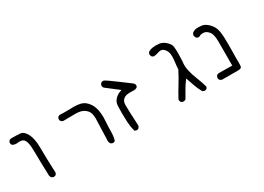

<svg xmlns="http://www.w3.org/2000/svg" viewBox="-12 -1098 2525 1833"><g transform="rotate(-30 1250.0 -182.0)"><path d="M210.9 112.8Q213.9 113.3 218.3 113.3Q222.7 113.3 229.2 111.3Q235.8 109.4 241.7 104.5L250.5 86.9Q242.7 -100.6 242.7 -195.8Q242.7 -291 213.9 -347.2Q185.5 -401.9 145 -405.8Q110.8 -408.7 63.5 -408.7Q52.2 -408.7 40 -408.7L22.9 -399.9L14.2 -382.8Q13.7 -380.4 13.7 -377.9Q13.7 -362.3 22.5 -352.1Q41.5 -340.3 65.9 -340.3Q72.3 -340.3 80.8 -341.6Q89.4 -342.8 96.7 -342.8Q128.4 -342.8 142.6 -331.1Q158.2 -318.8 166.5 -288.1Q176.3 -251.5 176.3 -166.3Q176.3 -81.1 182.1 79.6Q184.1 93.3 193.4 104Z M564.5 -304.2Q650.4 -305.7 690.9 -305.7Q756.8 -305.7 788.6 -283.7Q820.8 -261.7 831.1 -234.4Q841.3 -207 841.3 -170.4Q841.3 -133.8 833.5 56.6V57.1Q832.5 63.5 832.5 66.7Q832.5 69.8 832.8 73.7Q833 77.6 834.5 84Q836.9 96.2 843.8 106L861.3 114.7Q864.3 115.2 868.7 115.2Q873 115.2 879.4 113.3Q885.7 111.3 891.6 106.9Q904.8 63 904.8 13.4Q904.8 -36.1 908.7 -88.4Q911.1 -117.7 911.1 -140.6Q911.1 -163.6 909.7 -181.2Q906.7 -222.7 893.3 -259Q879.9 -295.4 852.1 -325.2Q824.7 -354.5 786.1 -363.8Q754.4 -371.6 707.5 -371.6Q695.8 -371.6 674.3 -370.6Q618.7 -368.7 557.6 -371.6L540.5 -362.8L531.7 -345.7Q531.2 -343.3 531.2 -340.8Q531.2 -325.2 540 -314.5Q550.8 -306.2 564.5 -304.2Z M1118.2 122.6Q1121.1 123 1125.5 123Q1129.9 123 1136.5 121.1Q1143.1 119.1 1148.9 114.3L1159.7 94.7Q1150.9 -79.1 1150.9 -130.9Q1150.9 -143.1 1151.4 -149.4Q1151.9 -155.8 1153.3 -162.4Q1154.8 -168.9 1157.2 -175.3Q1162.1 -187.5 1170.9 -196.3Q1187 -211.9 1210 -217.8Q1225.1 -221.2 1255.9 -221.2Q1272.5 -221.2 1293.9 -220.2Q1329.6 -223.1 1333.5 -242.7Q1334.5 -246.6 1334.5 -250.5Q1334.5 -266.1 1320.3 -278.8Q1279.3 -308.1 1198.2 -369.6Q1117.7 -430.2 1088.4 -444.8Q1084 -445.8 1079.6 -445.8Q1065.4 -445.8 1054.2 -436L1045.4 -418Q1044.9 -415.5 1044.9 -413.1Q1044.9 -397.5 1053.7 -387.2L1190.4 -282.2L1182.1 -279.8Q1143.1 -268.6 1114.3 -239.3Q1086.4 -210 1084.5 -170.9Q1082.5 -131.8 1082.5 -87.9Q1082.5 -43.9 1085.4 11.2Q1088.4 64.5 1101.6 114.3Z M1869.1 120.6Q1872.1 121.1 1876.5 121.1Q1880.9 121.1 1887.5 119.1Q1894 117.2 1899.9 112.3L1908.2 95.2Q1891.1 35.6 1867.7 -22.9Q1844.2 -81.5 1834.5 -128.9Q1827.6 -163.1 1827.6 -189Q1827.6 -199.2 1829.1 -211.9Q1832.5 -239.7 1833.5 -307.6Q1833.5 -315.9 1833.5 -326.4Q1833.5 -336.9 1833 -351.6Q1832 -383.8 1827.6 -400.4Q1821.3 -424.3 1789.6 -452.6Q1757.8 -481 1721.2 -484.9Q1702.6 -486.8 1685.8 -486.8Q1668.9 -486.8 1654.3 -484.9Q1625 -481 1600.6 -466.3Q1592.3 -456.1 1590.3 -442.4Q1592.3 -426.8 1600.6 -414.6L1618.2 -405.8Q1642.6 -406.2 1676.3 -418Q1688.5 -422.4 1699.2 -422.4Q1722.7 -422.4 1740.7 -403.3Q1766.1 -376 1768.6 -338.4Q1769.5 -326.7 1769.5 -314.9Q1769.5 -289.1 1764.9 -256.1Q1760.3 -223.1 1758.3 -181.6Q1722.7 -112.3 1685.5 -52.2Q1648.4 7.8 1615.7 67.9Q1615.2 70.3 1615.2 72.3Q1615.2 87.9 1624 100.1L1641.6 108.9Q1644 109.4 1646.5 109.4Q1662.6 109.4 1674.3 100.6L1720.7 19.5Q1744.1 -22 1774.9 -62L1779.8 -68.8Q1797.9 -15.1 1813.5 28.3Q1829.1 71.8 1851.6 111.8Z M2246.6 112.8Q2283.7 112.8 2287.1 95.7Q2290.5 79.6 2290.5 53.7Q2290.5 47.9 2290.3 37.8Q2290 27.8 2290 -1.5Q2290 -30.8 2291 -74.2Q2291.5 -121.6 2291.5 -147.5Q2291.5 -199.7 2290 -232.9Q2287.6 -285.2 2276.4 -321.8Q2264.6 -359.9 2230 -393.6Q2195.3 -426.8 2162.6 -431.2Q2141.6 -434.1 2126.7 -434.1Q2111.8 -434.1 2102.1 -433.1Q2076.2 -430.2 2055.7 -414.1Q2047.4 -403.3 2045.4 -389.6Q2047.4 -374 2055.7 -359.9L2073.2 -351.1Q2076.2 -350.6 2079.1 -350.6Q2082 -350.6 2086.4 -351.6Q2096.7 -353 2105.5 -360.4Q2120.6 -364.3 2132.8 -364.3Q2158.7 -364.3 2176.8 -350.1Q2204.1 -329.6 2213.4 -299.3Q2222.2 -269 2222.7 -228Q2222.7 -214.4 2222.7 -163.1Q2222.7 -111.8 2222.2 44.4L2074.7 42.5Q2060.5 44.4 2050.3 52.7L2041.5 71.3Q2041 74.2 2041 78.6Q2041 83 2043 89.6Q2044.9 96.2 2049.8 102.5Q2060.5 110.8 2074.7 112.8Z"/></g></svg>

Font: Bakudai
Style: Light
Weight: 300
Version: Version 1.48